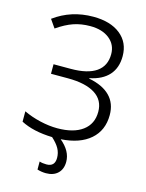

<svg xmlns="http://www.w3.org/2000/svg" viewBox="-137 -806 846 1110"><g transform="rotate(15 286.0 -251.5)"><path d="M281 9Q346 63 346 127Q346 171 320 196Q294 221 249 221Q223 221 197 213V165Q215 171 239 171Q289 171 289 119Q289 89 275 63.5Q261 38 230 10Q117 7 42 -32V-94Q88 -72 142 -59.5Q196 -47 245 -47Q342 -47 396 -87Q450 -127 450 -200Q450 -270 393 -306Q336 -342 230 -342H129V-399H232Q333 -399 384.5 -435Q436 -471 436 -541Q436 -598 393 -632.5Q350 -667 278 -667Q224 -667 178.5 -651.5Q133 -636 81 -600L47 -649Q149 -724 281 -724Q384 -724 443.5 -676.5Q503 -629 503 -547Q503 -477 464 -433.5Q425 -390 350 -375V-372Q433 -356 476 -312.5Q519 -269 519 -199Q519 -107 456.5 -52.5Q394 2 281 9Z"/></g></svg>

Font: OpenSansMMV
Style: Light
Weight: 300
Foundry: Ascender Corporation
Version: Version 4.001